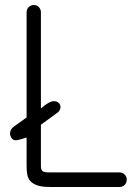

<svg xmlns="http://www.w3.org/2000/svg" viewBox="-20 -745 525 765"><path d="M86 -696Q86 -708 94 -716.5Q102 -725 115 -725Q127 -725 135 -716.5Q143 -708 143 -696V-313Q160 -328 173 -335Q186 -342 194 -342Q206 -342 213.5 -335.5Q221 -329 221 -318Q221 -304 206 -294L143 -248V-84Q143 -70 148.5 -64Q154 -58 179 -58H457Q468 -58 476.5 -49.5Q485 -41 485 -30Q485 -16 476.5 -8Q468 0 457 0H179Q147 0 128.5 -6.5Q110 -13 100.5 -24Q91 -35 88.5 -50.5Q86 -66 86 -84V-197Q71 -192 59 -189Q47 -186 44 -186Q32 -186 26 -195Q20 -204 20 -213Q20 -228 33 -239L86 -277Z"/></svg>

Font: VDS
Style: Thin
Weight: 100
Width: 0
Designer: artmaker
Foundry: artmaker
Version: Version 1.000 2012 initial release